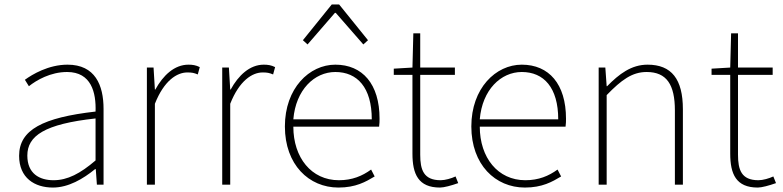

<svg xmlns="http://www.w3.org/2000/svg" viewBox="-20 -831 3523 864"><path d="M218 13C288 13 354 -26 408 -70H411L416 0H446V-341C446 -448 408 -540 284 -540C198 -540 125 -496 92 -472L110 -443C144 -470 207 -507 282 -507C391 -507 413 -414 410 -329C173 -302 66 -247 66 -130C66 -30 136 13 218 13ZM221 -20C157 -20 103 -50 103 -131C103 -220 181 -273 410 -298V-109C341 -50 284 -20 221 -20Z M641 0H677V-364C718 -468 776 -505 823 -505C844 -505 853 -503 870 -496L879 -529C861 -538 846 -540 828 -540C765 -540 714 -492 679 -428H677L671 -527H641Z M980 0H1016V-364C1057 -468 1115 -505 1162 -505C1183 -505 1192 -503 1209 -496L1218 -529C1200 -538 1185 -540 1167 -540C1104 -540 1053 -492 1018 -428H1016L1010 -527H980Z M1503 13C1581 13 1626 -13 1666 -37L1650 -68C1610 -39 1565 -20 1505 -20C1381 -20 1300 -122 1300 -261H1686C1688 -275 1688 -286 1688 -297C1688 -453 1611 -540 1489 -540C1372 -540 1262 -434 1262 -262C1262 -90 1370 13 1503 13ZM1300 -294C1311 -427 1395 -507 1489 -507C1588 -507 1653 -437 1653 -294ZM1343 -650 1364 -631 1487 -773H1491L1615 -631L1636 -650L1506 -811H1473Z M1960 13C1978 13 2011 4 2042 -7L2030 -37C2011 -28 1983 -20 1963 -20C1886 -20 1871 -67 1871 -135V-494H2027V-527H1871V-681H1840L1836 -527L1752 -522V-494H1836V-140C1836 -48 1862 13 1960 13Z M2342 13C2420 13 2465 -13 2505 -37L2489 -68C2449 -39 2404 -20 2344 -20C2220 -20 2139 -122 2139 -261H2525C2527 -275 2527 -286 2527 -297C2527 -453 2450 -540 2328 -540C2211 -540 2101 -434 2101 -262C2101 -90 2209 13 2342 13ZM2139 -294C2150 -427 2234 -507 2328 -507C2427 -507 2492 -437 2492 -294Z M2674 0H2710V-403C2777 -472 2825 -507 2890 -507C2980 -507 3017 -450 3017 -334V0H3053V-339C3053 -475 3002 -540 2894 -540C2821 -540 2766 -498 2712 -443H2710L2704 -527H2674Z M3390 13C3408 13 3441 4 3472 -7L3460 -37C3441 -28 3413 -20 3393 -20C3316 -20 3301 -67 3301 -135V-494H3457V-527H3301V-681H3270L3266 -527L3182 -522V-494H3266V-140C3266 -48 3292 13 3390 13Z"/></svg>

Font: Noto Sans CJK SC Thin
Style: Regular
Weight: 100
Designer: Ryoko NISHIZUKA 西塚涼子 (kana, bopomofo & ideographs); Paul D. Hunt (Latin, Greek & Cyrillic); Sandoll Communications 산돌커뮤니
Foundry: Adobe
Version: Version 2.004;hotconv 1.0.118;makeotfexe 2.5.65603